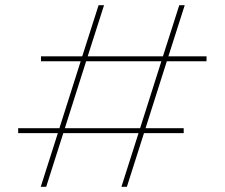

<svg xmlns="http://www.w3.org/2000/svg" viewBox="-20 -720 866 740"><path d="M137 0H158L224 -207H514L448 0H469L535 -207H688V-226H541L623 -484H776V-503H629L692 -700H671L608 -503H318L381 -700H360L297 -503H138V-484H291L209 -226H50V-207H203ZM230 -226 312 -484H602L520 -226Z"/></svg>

Font: Fixel Display Thin
Style: Regular
Weight: 100
Designer: AlfaBravo + MacPaw
Foundry: Kyrylo Tkachov, Marchela Mozhyna, Serhii Makarenko, Maria Weinstein, Zakhar Kryvoshyya
Version: Version 1.211